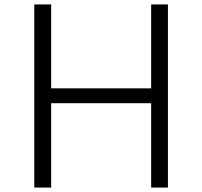

<svg xmlns="http://www.w3.org/2000/svg" viewBox="-20 -845 911 865"><path d="M134.5 0H210.5V-380H661V0H736.5V-825H661V-447H210.5V-825H134.5Z"/></svg>

Font: Spartan
Style: Regular
Weight: 400
Designer: Matt Bailey, Mirko Velimirovic
Foundry: Matt Bailey
Version: Version 1.003; ttfautohint (v1.8.3)